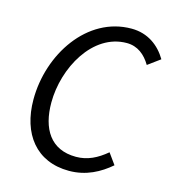

<svg xmlns="http://www.w3.org/2000/svg" viewBox="-103 -753 764 850"><g transform="rotate(15 279.0 -328.0)"><path d="M57 -253C57 -96 140 12 290 12C369 12 430 -22 479 -64L443 -114C400 -78 357 -56 304 -56C187 -56 137 -141 137 -260C137 -419 236 -601 392 -601C442 -601 477 -572 502 -530L558 -571C525 -627 471 -668 396 -668C193 -668 57 -460 57 -253Z"/></g></svg>

Font: Cambridge Sans Italic
Style: Regular
Weight: 400
Italic angle: -11°
Version: Version 2.000;PS 002.000;hotconv 1.0.88;makeotf.lib2.5.64775